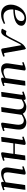

<svg xmlns="http://www.w3.org/2000/svg" viewBox="1489 -1985 503 3521"><g transform="rotate(90 1740.5 -224.5)"><path d="M64.9 -172.9Q64.9 -222.2 83.5 -271.7Q102.1 -321.3 133.8 -361.6Q165.5 -401.9 213.1 -427Q260.7 -452.1 314 -452.1Q377.9 -452.1 415 -428.5Q452.1 -404.8 452.1 -367.2Q452.1 -328.1 427 -298.3Q401.9 -268.6 358.6 -251.5Q315.4 -234.4 264.2 -226.1Q212.9 -217.8 154.8 -217.8Q152.8 -205.6 152.8 -191.9Q152.8 -120.1 186.8 -78.1Q220.7 -36.1 274.9 -36.1Q340.3 -36.1 410.2 -67.9L418 -43.9Q361.8 -15.6 325.4 -4.4Q289.1 6.8 241.2 6.8Q158.2 6.8 111.6 -41.7Q64.9 -90.3 64.9 -172.9ZM158.2 -245.1Q203.6 -245.1 240.2 -251.7Q276.9 -258.3 305.7 -271.7Q334.5 -285.2 350.3 -308.6Q366.2 -332 366.2 -363.8Q366.2 -393.1 350.6 -407.5Q335 -421.9 309.1 -421.9Q286.6 -421.9 264.6 -412.4Q242.7 -402.8 221.2 -383.1Q199.7 -363.3 182.9 -327.6Q166 -292 158.2 -245.1Z M505.9 -12.2 549.8 -91.8Q574.2 -83 596.7 -83Q604.5 -83 610.1 -85Q615.7 -86.9 624 -95.5Q632.3 -104 640.1 -116.2Q647.9 -128.4 662.8 -155Q677.7 -181.6 693.8 -213.1Q710 -244.6 736.8 -297.9Q750.5 -324.7 757.1 -337.4Q763.7 -350.1 777.1 -370.6Q790.5 -391.1 802.2 -402.6Q814 -414.1 832.3 -427Q850.6 -439.9 872.6 -449.2L886.7 -426.8L950.7 -65.9Q952.6 -52.7 956.1 -49.3Q959.5 -45.9 965.8 -45.9Q974.1 -45.9 1011.7 -60.1L1018.6 -32.2Q918 4.9 897.5 4.9Q882.3 4.9 876.2 -2.9Q870.1 -10.7 867.7 -26.9L808.6 -365.2Q791.5 -349.1 771.5 -307.1Q679.2 -116.2 641.4 -55.7Q603.5 4.9 564.5 4.9Q546.9 4.9 523.4 0Z M1119.1 -405.8Q1183.1 -429.2 1205.8 -436.5Q1228.5 -443.8 1242.2 -443.8Q1272.5 -443.8 1272.5 -419.9Q1272.5 -418.9 1270 -401.9L1233.4 -150.9Q1230.5 -129.9 1230.5 -111.8Q1230.5 -71.8 1246.1 -54.4Q1261.7 -37.1 1295.4 -37.1Q1320.8 -37.1 1355.7 -49.8Q1390.6 -62.5 1412.1 -76.2L1463.4 -434.1L1549.3 -439L1548.3 -411.1L1499 -64.9Q1496.1 -43.9 1505.4 -43.9Q1515.6 -43.9 1551.3 -58.1L1558.1 -30.8Q1497.6 -8.3 1472.7 -0.7Q1447.8 6.8 1434.1 6.8Q1417.5 6.8 1410.9 1Q1404.3 -4.9 1404.3 -17.1Q1404.3 -26.4 1406.2 -35.2L1408.2 -45.9Q1317.9 6.8 1249 6.8Q1191.9 6.8 1166.5 -23.2Q1141.1 -53.2 1141.1 -99.1Q1141.1 -114.7 1144 -136.2L1179.2 -372.1Q1182.1 -393.1 1172.4 -393.1Q1161.1 -393.1 1125.5 -378.9Z M1658.7 -405.8Q1722.7 -429.2 1745.4 -436.5Q1768.1 -443.8 1781.7 -443.8Q1812 -443.8 1812 -420.9Q1812 -416 1811 -411.1L1809.6 -404.8Q1890.6 -456.1 1938 -456.1Q2033.2 -456.1 2064 -391.1Q2126.5 -427.7 2159.9 -441.9Q2193.4 -456.1 2218.8 -456.1Q2286.1 -456.1 2321 -422.4Q2356 -388.7 2356 -323.2Q2356 -298.8 2353 -274.9L2323.7 -64.9Q2320.8 -43.9 2330.6 -43.9Q2340.3 -43.9 2375 -58.1L2383.8 -30.8Q2281.7 6.8 2258.8 6.8Q2229 6.8 2229 -14.2Q2229 -19.5 2231 -35.2L2264.6 -270Q2267.6 -291.5 2267.6 -308.1Q2267.6 -410.2 2182.6 -410.2Q2147.9 -410.2 2085.9 -372.1L2031.7 0L1944.8 4.9L1946.8 -19L1983.9 -270Q1986.8 -291.5 1986.8 -308.1Q1986.8 -410.2 1902.8 -410.2Q1867.7 -410.2 1805.7 -372.1L1752.9 0L1666 4.9L1668 -19L1718.8 -372.1Q1721.7 -393.1 1711.9 -393.1Q1700.7 -393.1 1665 -378.9Z M2484.4 -405.8Q2548.3 -429.2 2571 -436.5Q2593.8 -443.8 2607.4 -443.8Q2637.7 -443.8 2637.7 -419.9Q2637.7 -418.9 2635.3 -401.9L2612.3 -245.1H2804.7L2831.5 -434.1L2918.5 -439L2916.5 -411.1L2869.6 -64.9Q2867.7 -53.7 2868.9 -48.8Q2870.1 -43.9 2875.5 -43.9Q2884.8 -43.9 2920.4 -58.1L2928.7 -30.8Q2826.7 6.8 2802.2 6.8Q2785.6 6.8 2779.1 1Q2772.5 -4.9 2772.5 -17.1Q2772.5 -21.5 2774.4 -35.2L2801.3 -217.8H2608.4L2578.6 0L2491.7 4.9L2493.7 -20L2544.4 -372.1Q2547.4 -393.1 2537.6 -393.1Q2526.4 -393.1 2490.7 -378.9Z M3029.3 -405.8Q3093.3 -429.2 3116 -436.5Q3138.7 -443.8 3152.3 -443.8Q3182.6 -443.8 3182.6 -419.9Q3182.6 -418.9 3180.2 -401.9L3143.6 -150.9Q3140.6 -129.9 3140.6 -111.8Q3140.6 -71.8 3156.2 -54.4Q3171.9 -37.1 3205.6 -37.1Q3231 -37.1 3265.9 -49.8Q3300.8 -62.5 3322.3 -76.2L3373.5 -434.1L3459.5 -439L3458.5 -411.1L3409.2 -64.9Q3406.2 -43.9 3415.5 -43.9Q3425.8 -43.9 3461.4 -58.1L3468.3 -30.8Q3407.7 -8.3 3382.8 -0.7Q3357.9 6.8 3344.2 6.8Q3327.6 6.8 3321 1Q3314.5 -4.9 3314.5 -17.1Q3314.5 -26.4 3316.4 -35.2L3318.4 -45.9Q3228 6.8 3159.2 6.8Q3102.1 6.8 3076.7 -23.2Q3051.3 -53.2 3051.3 -99.1Q3051.3 -114.7 3054.2 -136.2L3089.4 -372.1Q3092.3 -393.1 3082.5 -393.1Q3071.3 -393.1 3035.6 -378.9Z"/></g></svg>

Font: Dehuti Alt
Style: Bold-Italic
Weight: 700
Version: Version 1.2